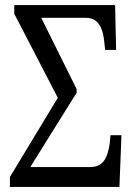

<svg xmlns="http://www.w3.org/2000/svg" viewBox="-20 -734 530 754"><path d="M19 -39 207 -350 36 -680V-714H432L436 -538H393L388 -582Q383 -621 366 -642.5Q349 -664 316 -664H142L281 -384V-370L99 -78H333Q370 -78 387.5 -101.5Q405 -125 411 -172L414 -203H457L449 0H19Z"/></svg>

Font: Noto Serif Cond
Style: Regular
Weight: 400
Width: 3
Designer: Monotype Design Team
Foundry: Monotype Imaging Inc.
Version: Version 1.001